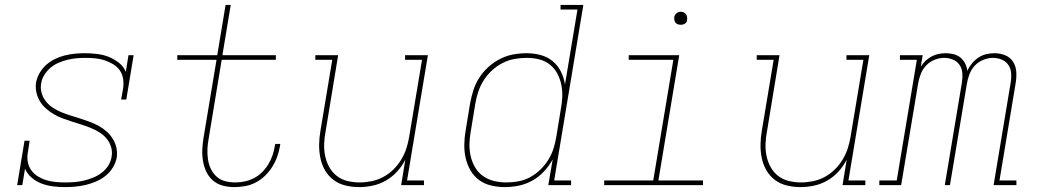

<svg xmlns="http://www.w3.org/2000/svg" viewBox="-20 -755 4240 783"><path d="M245 8Q220 8 196 5Q172 2 149.5 -6.5Q127 -15 109 -30.5Q91 -46 82 -67L71 0H50L80 -181H101L94 -136Q90 -116 93 -96.5Q96 -77 107 -61.5Q118 -46 134 -36Q150 -26 168 -20.5Q186 -15 206 -13Q226 -11 246 -11Q265 -11 284 -12.5Q303 -14 322 -18.5Q341 -23 359.5 -30.5Q378 -38 394 -50Q410 -62 421 -79Q432 -96 435 -115Q439 -136 433 -155.5Q427 -175 414.5 -190Q402 -205 385 -215.5Q368 -226 349.5 -233.5Q331 -241 312 -247Q293 -253 274 -259Q255 -265 236 -272Q217 -279 200 -289Q183 -299 168 -312Q153 -325 143 -341.5Q133 -358 128.5 -378Q124 -398 127 -419Q131 -439 142 -458Q153 -477 169 -491Q185 -505 204.5 -514.5Q224 -524 244.5 -529Q265 -534 285 -536Q305 -538 325 -538Q350 -538 375.5 -535Q401 -532 423.5 -523Q446 -514 465 -499Q484 -484 493 -462L504 -530H525L495 -349H474L482 -394Q485 -414 482 -433.5Q479 -453 468.5 -468Q458 -483 441.5 -493Q425 -503 407 -509Q389 -515 369 -517Q349 -519 329 -519Q311 -519 293 -517.5Q275 -516 256.5 -511.5Q238 -507 220 -499.5Q202 -492 187 -479.5Q172 -467 161.5 -450.5Q151 -434 148 -416Q144 -395 150 -375Q156 -355 168.5 -340Q181 -325 197.5 -314.5Q214 -304 232.5 -296.5Q251 -289 270.5 -283Q290 -277 309 -271Q328 -265 346.5 -258Q365 -251 382.5 -241.5Q400 -232 414.5 -219Q429 -206 439.5 -189.5Q450 -173 454.5 -153Q459 -133 456 -112Q452 -91 440 -71.5Q428 -52 410.5 -38Q393 -24 372 -15Q351 -6 330 -1Q309 4 288 6Q267 8 245 8Z M936 8Q911 8 888.5 2Q866 -4 849 -18.5Q832 -33 822 -53.5Q812 -74 808 -97.5Q804 -121 805 -145Q806 -169 810 -193L863 -511H703V-530H866L900 -735H921L887 -530H1105V-511H884L831 -190Q827 -169 826 -148Q825 -127 828 -106Q831 -85 839.5 -67Q848 -49 862.5 -35.5Q877 -22 897 -16.5Q917 -11 939 -11Q958 -11 977.5 -15Q997 -19 1015.5 -28.5Q1034 -38 1049 -53Q1064 -68 1074.5 -85.5Q1085 -103 1091.5 -122Q1098 -141 1101 -161Q1102 -163 1102 -164.5Q1102 -166 1102 -168H1123Q1123 -166 1122.5 -164Q1122 -162 1122 -160Q1118 -137 1110.5 -116Q1103 -95 1090.5 -75Q1078 -55 1061 -38.5Q1044 -22 1023 -11Q1002 0 979.5 4Q957 8 936 8Z M1445 8Q1416 8 1389 1.5Q1362 -5 1340.5 -21Q1319 -37 1305.5 -60.5Q1292 -84 1286.5 -111Q1281 -138 1281.5 -166.5Q1282 -195 1287 -223L1335 -511H1266V-530H1359L1308 -220Q1303 -195 1302 -169Q1301 -143 1306 -119Q1311 -95 1322.5 -74Q1334 -53 1353 -38Q1372 -23 1396.5 -17Q1421 -11 1446 -11Q1470 -11 1495 -16Q1520 -21 1542.5 -33Q1565 -45 1584 -63.5Q1603 -82 1616.5 -104.5Q1630 -127 1637.5 -150.5Q1645 -174 1649 -199L1701 -511H1632V-530H1725L1640 -19H1709V0H1616L1633 -104Q1620 -78 1599.5 -55.5Q1579 -33 1553.5 -18.5Q1528 -4 1500 2Q1472 8 1445 8Z M2039 8Q2010 8 1982.5 1.5Q1955 -5 1933.5 -21Q1912 -37 1898.5 -60.5Q1885 -84 1879 -110.5Q1873 -137 1873.5 -166Q1874 -195 1879 -223L1897 -333Q1902 -360 1910.5 -387Q1919 -414 1934.5 -438Q1950 -462 1972 -482Q1994 -502 2020 -515Q2046 -528 2073 -533Q2100 -538 2128 -538Q2157 -538 2185 -530.5Q2213 -523 2234 -505.5Q2255 -488 2267.5 -463Q2280 -438 2284 -410L2335 -716H2266V-735H2359L2240 -19H2309V0H2216L2234 -105Q2219 -78 2198 -55.5Q2177 -33 2151 -18.5Q2125 -4 2096 2Q2067 8 2039 8ZM2045 -11Q2069 -11 2094 -15.5Q2119 -20 2142 -32.5Q2165 -45 2184 -63.5Q2203 -82 2216.5 -104Q2230 -126 2237.5 -150Q2245 -174 2249 -199L2267 -309Q2272 -335 2273 -360.5Q2274 -386 2269 -410Q2264 -434 2252.5 -455.5Q2241 -477 2222 -492Q2203 -507 2178.5 -513Q2154 -519 2128 -519Q2103 -519 2078 -514.5Q2053 -510 2029.5 -498Q2006 -486 1986 -467.5Q1966 -449 1952 -426.5Q1938 -404 1930 -379.5Q1922 -355 1918 -330L1900 -220Q1895 -194 1894.5 -168Q1894 -142 1899.5 -118Q1905 -94 1917.5 -72.5Q1930 -51 1950 -37Q1970 -23 1994.5 -17Q2019 -11 2045 -11Z M2444 0V-19H2644L2726 -511H2544V-530H2750L2665 -19H2847V0ZM2756 -654Q2750 -654 2744 -656Q2738 -658 2734.5 -663Q2731 -668 2730 -674Q2729 -680 2730 -686Q2731 -691 2733.5 -695Q2736 -699 2739.5 -701.5Q2743 -704 2747.5 -705.5Q2752 -707 2756 -707Q2763 -707 2768.5 -704.5Q2774 -702 2777.5 -697Q2781 -692 2782 -686Q2783 -680 2782 -674Q2782 -669 2779.5 -665Q2777 -661 2773 -658.5Q2769 -656 2765 -655Q2761 -654 2756 -654Z M3245 8Q3216 8 3189 1.5Q3162 -5 3140.5 -21Q3119 -37 3105.5 -60.5Q3092 -84 3086.5 -111Q3081 -138 3081.5 -166.5Q3082 -195 3087 -223L3135 -511H3066V-530H3159L3108 -220Q3103 -195 3102 -169Q3101 -143 3106 -119Q3111 -95 3122.5 -74Q3134 -53 3153 -38Q3172 -23 3196.5 -17Q3221 -11 3246 -11Q3270 -11 3295 -16Q3320 -21 3342.5 -33Q3365 -45 3384 -63.5Q3403 -82 3416.5 -104.5Q3430 -127 3437.5 -150.5Q3445 -174 3449 -199L3501 -511H3432V-530H3525L3440 -19H3509V0H3416L3433 -104Q3420 -78 3399.5 -55.5Q3379 -33 3353.5 -18.5Q3328 -4 3300 2Q3272 8 3245 8Z M3566 0V-19H3637L3719 -511H3650V-530H3743L3735 -483Q3743 -496 3754.5 -507Q3766 -518 3779.5 -525Q3793 -532 3807.5 -535Q3822 -538 3837 -538Q3853 -538 3869 -534Q3885 -530 3897 -520Q3909 -510 3916 -496Q3923 -482 3925 -466Q3932 -482 3943.5 -496Q3955 -510 3970 -520Q3985 -530 4002 -534Q4019 -538 4036 -538Q4059 -538 4079.5 -529.5Q4100 -521 4111.5 -503Q4123 -485 4124.5 -462Q4126 -439 4122 -416L4056 -19H4125V0H4032L4102 -420Q4105 -439 4103.5 -457.5Q4102 -476 4092 -490.5Q4082 -505 4065 -512Q4048 -519 4029 -519Q4010 -519 3990 -511Q3970 -503 3955.5 -487.5Q3941 -472 3933.5 -452Q3926 -432 3923 -413L3854 0H3833L3903 -420Q3906 -439 3904.5 -457.5Q3903 -476 3893 -490.5Q3883 -505 3866 -512Q3849 -519 3830 -519Q3811 -519 3791 -511Q3771 -503 3756.5 -487.5Q3742 -472 3734.5 -452Q3727 -432 3724 -413L3655 0Z"/></svg>

Font: Iosevka Curly Slab ThExObl
Style: Regular
Weight: 100
Width: 7
Italic angle: -9°
Monospace: yes
Designer: Belleve Invis
Foundry: Belleve Invis
Version: Version 11.1.0; ttfautohint (v1.8.3)